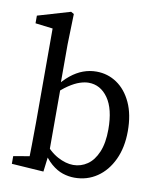

<svg xmlns="http://www.w3.org/2000/svg" viewBox="-84 -808 745 888"><g transform="rotate(10 288.5 -363.5)"><path d="M30 0V-36L105 -49Q106 -74 106 -103Q106 -132 106.5 -160Q107 -188 107 -210V-649L25 -659V-695L178 -740L192 -732L188 -589V-399L191 -386V-81V-79L180 10ZM326 13Q298 13 270.5 4Q243 -5 216 -28Q189 -51 164 -93H150L159 -135Q197 -86 236 -65Q275 -44 310 -44Q346 -44 376 -64.5Q406 -85 424 -127.5Q442 -170 442 -234Q442 -330 406.5 -380.5Q371 -431 315 -431Q297 -431 274 -423.5Q251 -416 222.5 -397Q194 -378 158 -342L149 -383H165Q193 -420 221.5 -443Q250 -466 280 -477Q310 -488 342 -488Q395 -488 438 -459Q481 -430 506.5 -375Q532 -320 532 -242Q532 -165 505 -107.5Q478 -50 431.5 -18.5Q385 13 326 13Z"/></g></svg>

Font: Source Serif 4 Variable
Style: Regular
Weight: 400
Designer: Frank Grießhammer
Foundry: Adobe
Version: Version 4.005;hotconv 1.1.0;makeotfexe 2.6.0